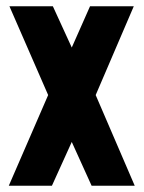

<svg xmlns="http://www.w3.org/2000/svg" viewBox="-20 -590 456 610"><path d="M8 0 133 -288 10 -570H148L208 -439L266 -570H405L284 -288L408 0H271L208 -139L145 0Z"/></svg>

Font: Stick No Bills ExtraBold
Style: Regular
Weight: 800
Version: Version 2.000